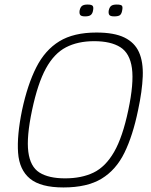

<svg xmlns="http://www.w3.org/2000/svg" viewBox="-20 -819 663 844"><path d="M77 -335Q101 -447 139.5 -523Q178 -599 241 -637.5Q304 -676 404 -676Q482 -676 527 -654Q572 -632 591 -589.5Q610 -547 607.5 -483Q605 -419 587 -335Q564 -223 527 -147.5Q490 -72 426.5 -33.5Q363 5 259 5Q159 5 112 -33.5Q65 -72 59.5 -147.5Q54 -223 77 -335ZM121 -335Q96 -217 104.5 -151.5Q113 -86 153.5 -60.5Q194 -35 266 -35Q339 -35 391.5 -60.5Q444 -86 481.5 -151Q519 -216 544 -335Q569 -453 560 -519Q551 -585 509 -611.5Q467 -638 394 -638Q322 -638 270 -611Q218 -584 182 -518.5Q146 -453 121 -335ZM389 -773Q387 -760 379.5 -753.5Q372 -747 354 -747Q337 -747 332.5 -753.5Q328 -760 330 -773Q333 -787 340.5 -793Q348 -799 365 -799Q383 -799 387.5 -793Q392 -787 389 -773ZM517 -773Q515 -760 508.5 -753.5Q502 -747 482 -747Q465 -747 460.5 -753.5Q456 -760 458 -773Q461 -787 468.5 -793Q476 -799 493 -799Q513 -799 516.5 -793Q520 -787 517 -773Z"/></svg>

Font: Glory ExtraLight
Style: Italic
Weight: 250
Italic angle: -12°
Version: Version 1.011